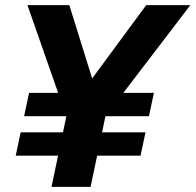

<svg xmlns="http://www.w3.org/2000/svg" viewBox="-20 -730 764 750"><path d="M41.4 -122 60.8 -213.2H548.4L529 -122ZM74.2 -276 93.6 -367.2H581.2L561.8 -276ZM181.2 0 239.2 -275.6 87.2 -710H250.8L340 -423.6L551.2 -710H723.6L391.8 -275.6L333.8 0Z"/></svg>

Font: Geist
Style: Italic
Weight: 400
Italic angle: -12°
Designer: Basement.studio, Andrés Briganti, Mateo Zaragoza
Foundry: Basement.studio, Vercel, Andrés Briganti, Guido Ferreyra, Mateo Zaragoza
Version: Version 1.500